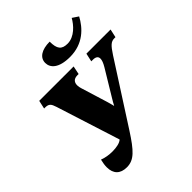

<svg xmlns="http://www.w3.org/2000/svg" viewBox="-256 -1108 1275 1275"><g transform="rotate(-45 381.0 -470.5)"><path d="M443 -775C568 -775 638 -852 676 -923L634 -951C610 -908 559 -849 494 -849C439 -849 419 -874 419 -943C343 -943 298 -913 298 -864C298 -818 337 -775 443 -775ZM192 10C260 10 301 -35 376 -151L653 -582C690 -639 708 -655 738 -655H749L762 -714H535L522 -655H537C565 -655 578 -644 578 -625C578 -610 571 -591 556 -566L446 -384C437 -369 428 -354 420 -338C416 -356 411 -372 406 -390L349 -575C346 -585 343 -596 343 -608C343 -633 354 -655 392 -655H403L415 -714H92L79 -655H88C123 -655 133 -642 145 -604L288 -155C271 -139 236 -132 198 -132C167 -132 134 -137 106 -148C100 -124 97 -103 97 -85C97 -24 130 10 192 10Z"/></g></svg>

Font: Noto Serif SemiCondensed Black
Style: Italic
Weight: 900
Width: 4
Italic angle: -12°
Designer: Monotype Design Team
Foundry: Monotype Imaging Inc.
Version: Version 2.014